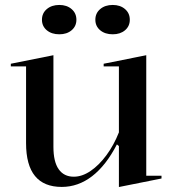

<svg xmlns="http://www.w3.org/2000/svg" viewBox="-20 -737 696 772"><path d="M228.2 14.6Q156.7 14.6 120.8 -29.2Q84.8 -73 84.8 -161.6V-470.1H23.5V-480.7L194.8 -515V-146.4Q194.8 -86.5 216 -56.5Q237.1 -26.5 276.8 -26.5Q310.2 -26.5 344.2 -49.6Q378.2 -72.7 408.1 -113.2Q437.9 -153.7 458.1 -204.8V-470.1H396.8V-480.7L568.1 -515V-30.3H629.4V-19.3L458.1 15V-149.6L450.1 -156.4Q406.1 -71.4 350.2 -28.4Q294.3 14.6 228.2 14.6ZM433.2 -717.1Q463.5 -717.1 482.7 -700.5Q501.9 -684 501.9 -657.6Q501.9 -631.6 482.7 -615.3Q463.5 -599.1 433.2 -599.1Q402.4 -599.1 382.9 -615.3Q363.4 -631.6 363.4 -657.6Q363.4 -684 382.9 -700.5Q402.4 -717.1 433.2 -717.1ZM218.5 -717.1Q248.7 -717.1 267.9 -700.5Q287.2 -684 287.2 -657.6Q287.2 -631.6 267.9 -615.3Q248.7 -599.1 218.5 -599.1Q187.7 -599.1 168.2 -615.3Q148.7 -631.6 148.7 -657.6Q148.7 -684 168.2 -700.5Q187.7 -717.1 218.5 -717.1Z"/></svg>

Font: Kalnia Thin
Style: Regular
Weight: 100
Version: Version 1.105